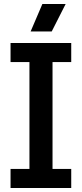

<svg xmlns="http://www.w3.org/2000/svg" viewBox="-20 -945 411 965"><path d="M128 -80V-649H244V-80ZM33 0V-96H338V0ZM33 -633V-729H338V-633ZM134 -787 193 -925H310L240 -787Z"/></svg>

Font: Hubot Sans Condensed SemiBold
Style: Regular
Weight: 600
Width: 3
Designer: Deni Anggara
Foundry: GitHub, Inc., Subsidiary of Microsoft Corporation
Version: Version 2.000